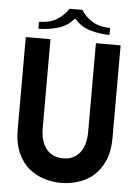

<svg xmlns="http://www.w3.org/2000/svg" viewBox="-59 -905 683 960"><g transform="rotate(5 283.0 -424.5)"><path d="M521 -239V-700H397V-253Q397 -210 383.5 -178Q370 -146 344.5 -129Q319 -112 284 -112Q247 -112 221.5 -129Q196 -146 182.5 -178Q169 -210 169 -253V-700H45V-239Q45 -168 66.5 -119.5Q88 -71 123 -42.5Q158 -14 200 -1.5Q242 11 284 11Q325 11 367 -1.5Q409 -14 443.5 -42.5Q478 -71 499.5 -119.5Q521 -168 521 -239ZM251 -860H315Q338 -824 374 -803Q410 -782 461 -782V-747Q413 -747 364.5 -761Q316 -775 287 -811H279Q250 -775 201.5 -761Q153 -747 104 -747V-782Q156 -782 192 -803.5Q228 -825 251 -860Z"/></g></svg>

Font: Phudu Medium
Style: Regular
Weight: 500
Version: Version 1.005;gftools[0.9.23]